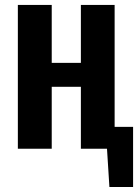

<svg xmlns="http://www.w3.org/2000/svg" viewBox="-20 -598 561 772"><path d="M51.8 0V-578.1H188V-345.2H305.2V-578.1H440.9V-87.9H515.1V153.8H419.9L410.2 0H305.2V-249H188V0Z"/></svg>

Font: Oswald Medium
Style: Regular
Weight: 500
Designer: Vernon Adams
Foundry: Vernon Adams
Version: Version 4.103